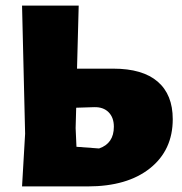

<svg xmlns="http://www.w3.org/2000/svg" viewBox="-20 -668 651 688"><path d="M59 0 70 -189 59 -648H262L256 -422H386Q491 -422 545 -375.5Q599 -329 599 -241Q599 -130 517.5 -65Q436 0 294 0ZM251 -209 254 -142 335 -136Q388 -154 388 -214Q388 -247 369 -266Q350 -285 317 -284L253 -282Z"/></svg>

Font: Alegreya Sans SC Black
Style: Regular
Weight: 900
Designer: Juan Pablo del Peral
Foundry: Huerta Tipografica
Version: Version 2.007